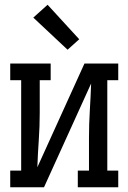

<svg xmlns="http://www.w3.org/2000/svg" viewBox="-20 -787 540 807"><path d="M23 0V-70H69V-450H23V-520H193V-450H147V-312Q147 -255 143 -198Q139 -141 137 -84L335 -520H477V-450H431V-70H477V0H307V-70H354V-208Q354 -265 357.5 -322Q361 -379 363 -436L165 0ZM264 -578 120 -713 180 -767 313 -622Z"/></svg>

Font: Iosevka Slab
Style: Regular
Weight: 400
Monospace: yes
Designer: Belleve Invis
Foundry: Belleve Invis
Version: Version 11.2.4; ttfautohint (v1.8.3)